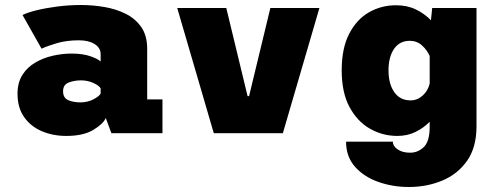

<svg xmlns="http://www.w3.org/2000/svg" viewBox="-20 -532 1990 767"><path d="M245 11Q191 11 146.8 -8Q102.5 -27 76.2 -64.5Q50 -102 50 -157.5Q50 -202 69.5 -232.8Q89 -263.5 121.2 -282.2Q153.5 -301 191.5 -309.5Q229.5 -318 266 -318Q311 -318 341.5 -307.2Q372 -296.5 382 -286V-316Q382 -341 358 -356Q334 -371 295 -371Q246.5 -371 208 -359.8Q169.5 -348.5 146 -337.5L70 -472Q89.5 -482 126.2 -491Q163 -500 209.2 -506Q255.5 -512 304 -512Q349.5 -512 396 -504.2Q442.5 -496.5 481.5 -477.2Q520.5 -458 544.2 -424Q568 -390 568 -337V-135H629V0H425L402.5 -60.5Q392 -36.5 352.2 -12.8Q312.5 11 245 11ZM301.5 -123Q329.5 -123 352.8 -135Q376 -147 382 -158V-179Q376 -190 353.2 -200.5Q330.5 -211 303.5 -211Q277.5 -211 254.8 -202.5Q232 -194 232 -167.5Q232 -140.5 252.8 -131.8Q273.5 -123 301.5 -123Z M834 0 688 -500H884L969 -148H975L1060 -500H1256L1110 0Z M1567 11Q1508.5 11 1458 -17.8Q1407.5 -46.5 1376.2 -104.5Q1345 -162.5 1345 -251Q1345 -339.5 1375 -397.2Q1405 -455 1454.2 -483Q1503.5 -511 1562 -511Q1607 -511 1641.8 -494Q1676.5 -477 1701.5 -451L1706.5 -500H1883.5V-27Q1883.5 57 1845.8 110.5Q1808 164 1746.5 189.5Q1685 215 1613.5 215Q1549 215 1491.5 194.8Q1434 174.5 1398.2 134.2Q1362.5 94 1362.5 34H1549.5Q1549.5 52 1568.8 65Q1588 78 1618.5 78Q1649.5 78 1673 55.5Q1696.5 33 1696.5 -26V-45.5Q1672.5 -21 1640 -5Q1607.5 11 1567 11ZM1532 -251Q1532 -197 1555 -164Q1578 -131 1620 -131Q1647 -131 1668.2 -150Q1689.5 -169 1696.5 -198V-308.5Q1685.5 -333 1665.2 -351Q1645 -369 1617 -369Q1576.5 -369 1554.2 -336.8Q1532 -304.5 1532 -251Z"/></svg>

Font: Trispace ExtraBold
Style: Regular
Weight: 800
Designer: Tyler Finck
Foundry: Etcetera Type Company
Version: Version 1.210; ttfautohint (v1.8.3)